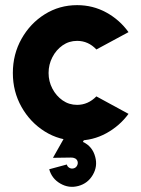

<svg xmlns="http://www.w3.org/2000/svg" viewBox="-20 -534 550 747"><path d="M355 -159 480 -91Q445.5 -44 393.5 -15.5Q341.5 13 280 13Q211 13 154.2 -22.5Q97.5 -58 63.8 -117.8Q30 -177.5 30 -250Q30 -323 63.8 -383Q97.5 -443 154.2 -478.5Q211 -514 280 -514Q341.5 -514 393.5 -485.5Q445.5 -457 480 -409L355 -341.5Q323.5 -375 280 -375Q248.5 -375 223.5 -357.5Q198.5 -340 183.8 -311.5Q169 -283 169 -250Q169 -217.5 183.8 -189.2Q198.5 -161 223.5 -143.5Q248.5 -126 280 -126Q322.5 -126 355 -159ZM285 189.5Q248 199.5 214.8 180.2Q181.5 161 171.5 124.5L240 106Q242 114.5 250 119Q258 123.5 266.5 121Q275 119 279.5 111Q284 103 282 94.5Q279.5 86 272 82.2Q264.5 78.5 255.5 79L186 80L259 -49L321 -13L302.5 18Q340 35.5 350.5 76.5Q360.5 113 341.2 146.2Q322 179.5 285 189.5Z"/></svg>

Font: Urbanist ExtraBold
Style: Regular
Weight: 800
Designer: Corey Hu
Foundry: Corey Hu
Version: Version 1.330; ttfautohint (v1.8.4.7-5d5b)